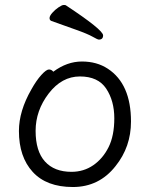

<svg xmlns="http://www.w3.org/2000/svg" viewBox="-20 -733 602 771"><path d="M267 -43Q316 -43 354.5 -69.5Q393 -96 416 -142Q439 -188 439 -258Q439 -328 406.5 -377Q374 -426 301 -426Q228 -426 175.5 -357.5Q123 -289 123 -207.5Q123 -126 160.5 -84.5Q198 -43 267 -43ZM194 -445Q249 -486 309 -486Q369 -486 413 -457Q506 -396 506 -245Q506 -143 444 -66Q378 18 272.5 18Q167 18 111.5 -42.5Q56 -103 56 -207Q56 -287 106 -374Q126 -410 146 -432Q166 -454 176.5 -454Q187 -454 194 -445ZM394 -591Q394 -574 377 -574Q372 -574 352 -585.5Q332 -597 284 -614Q236 -631 186 -649Q179 -652 179 -660.5Q179 -669 190 -681.5Q201 -694 215 -703.5Q229 -713 235.5 -713Q242 -713 244 -712Q394 -613 394 -591Z"/></svg>

Font: LXGW WenKai Lite
Style: Regular
Weight: 400
Designer: LXGW / Fontworks Inc.
Foundry: LXGW / Fontworks Inc.
Version: Version 1.511; March 25, 2025